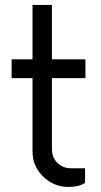

<svg xmlns="http://www.w3.org/2000/svg" viewBox="-20 -737 402 767"><path d="M321.3 -424.8H187.5V-141.1Q187.5 -107.4 209.5 -86.2Q231.4 -64.9 262.7 -64.9H319.8V-6.3Q294.9 9.8 253.9 9.8Q195.3 9.8 152.6 -31.5Q109.9 -72.8 109.9 -131.3V-424.8H26.4V-500H109.9V-717.3H187.5V-500H321.3Z"/></svg>

Font: Now
Style: Regular
Weight: 400
Designer: Alfredo Marco Pradil
Foundry: Alfredo Marco Pradil
Version: Version 1.002;PS 001.002;hotconv 1.0.88;makeotf.lib2.5.64775